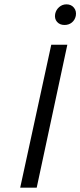

<svg xmlns="http://www.w3.org/2000/svg" viewBox="-20 -864 370 884"><path d="M277 -749Q255 -749 242.5 -763.5Q230 -778 234 -800Q238 -819 252.5 -831.5Q267 -844 286 -844Q308 -844 320.5 -828.5Q333 -813 329 -791Q325 -772 311 -760.5Q297 -749 277 -749ZM73 0 216 -658H290L149 0Z"/></svg>

Font: EauTest
Style: Italic
Weight: 400
Italic angle: -12°
Designer: Christian Thalmann (Catharsis Fonts)
Version: Version 0.001;PS 000.001;hotconv 1.0.88;makeotf.lib2.5.64775